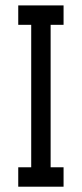

<svg xmlns="http://www.w3.org/2000/svg" viewBox="-20 -704 309 724"><path d="M219.7 -683.6V-610.4H170.9V-73.2H219.7V0H48.8V-73.2H97.7V-610.4H48.8V-683.6Z"/></svg>

Font: Saniretro
Style: Regular
Weight: 400
Designer: Jayvee D. Enaguas (Grand Chaos)
Version: Version 1.0 - 6/10/2013